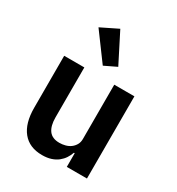

<svg xmlns="http://www.w3.org/2000/svg" viewBox="-192 -925 972 1056"><g transform="rotate(30 294.0 -396.5)"><path d="M386 -87H381Q374 -67 362.5 -49.5Q351 -32 333.5 -18Q316 -4 291.5 4Q267 12 235 12Q154 12 111 -41Q68 -94 68 -192V-522H196V-205Q196 -151 217 -122.5Q238 -94 284 -94Q303 -94 321.5 -99Q340 -104 354 -114.5Q368 -125 377 -140.5Q386 -156 386 -177V-522H514V0H386ZM153 -752 261 -805 356 -618 279 -581Z"/></g></svg>

Font: IBM Plex Sans Hebrew SmBld
Style: Regular
Weight: 600
Designer: Mike Abbink, Paul van der Laan, Pieter van Rosmalen, Yanek Iontef
Foundry: Bold Monday
Version: Version 1.3